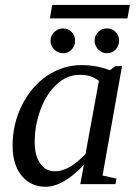

<svg xmlns="http://www.w3.org/2000/svg" viewBox="-20 -728 540 759"><path d="M385.3 -34.2 440.4 -22 436.5 0H297.4L311.5 -76.2Q229 10.3 160.6 10.3Q101.6 10.3 65.7 -33.2Q29.8 -76.7 29.8 -152.8Q29.8 -238.3 67.1 -312.7Q104.5 -387.2 167 -429Q229.5 -470.7 302.7 -470.7Q361.8 -470.7 414.1 -450.2L436 -466.8H462.4ZM371.1 -408.7Q352.1 -421.9 335.4 -427Q318.8 -432.1 294.4 -432.1Q245.6 -432.1 204.8 -395.3Q164.1 -358.4 140.6 -295.9Q117.2 -233.4 117.2 -165.5Q117.2 -113.3 138.7 -82Q160.2 -50.8 197.3 -50.8Q252.4 -50.8 317.9 -118.7ZM450.7 -566.9Q450.7 -546.4 437 -532Q423.3 -517.6 402.8 -517.6Q382.3 -517.6 368.2 -532.7Q354 -547.9 354 -566.9Q354 -587.4 368.2 -601.6Q382.3 -615.7 402.8 -615.7Q423.3 -615.7 437 -601.6Q450.7 -587.4 450.7 -566.9ZM276.9 -566.9Q276.9 -546.4 263.2 -532Q249.5 -517.6 229 -517.6Q209 -517.6 194.3 -532.2Q179.7 -546.9 179.7 -566.9Q179.7 -587.4 194.8 -601.6Q210 -615.7 229 -615.7Q249.5 -615.7 263.2 -601.6Q276.9 -587.4 276.9 -566.9ZM177.2 -655.3 186.5 -708.5H493.2L483.9 -655.3Z"/></svg>

Font: Liberation Serif
Style: Italic
Weight: 400
Italic angle: -16.333°
Designer: Steve Matteson
Foundry: Ascender Corporation
Version: Version 2.1.5